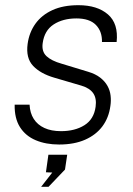

<svg xmlns="http://www.w3.org/2000/svg" viewBox="-20 -547 512 740"><path d="M208 10Q157 10 117.8 -6.5Q78.5 -23 57 -57Q35.5 -91 36.5 -143.5H94Q95.5 -111.5 110 -88.8Q124.5 -66 151 -53.8Q177.5 -41.5 215 -41.5Q269 -41.5 305.5 -64.5Q342 -87.5 348.5 -135.5Q353 -168 339.2 -187.8Q325.5 -207.5 293.5 -217L189.5 -247.5Q136 -263 107.5 -293.2Q79 -323.5 86.5 -378Q92.5 -422 116.5 -455.5Q140.5 -489 182 -508Q223.5 -527 282 -527Q355 -527 396 -491.5Q437 -456 429.5 -385H373Q374 -426 349.5 -451Q325 -476 274.5 -476Q222.5 -476 186.8 -452.8Q151 -429.5 144.5 -380.5Q140 -348.5 159.2 -330.5Q178.5 -312.5 217.5 -301.5L319.5 -270.5Q348 -262 366.2 -247.8Q384.5 -233.5 394.2 -216Q404 -198.5 406.2 -178.5Q408.5 -158.5 405.5 -139Q399.5 -93.5 374.8 -60.2Q350 -27 308 -8.5Q266 10 208 10ZM138.5 173 181.5 118 157 117 166.5 49.5H239L230.5 106.5L167 173Z"/></svg>

Font: Public Sans Thin ExtraLight
Style: Italic
Weight: 250
Italic angle: -8°
Version: Version 2.001